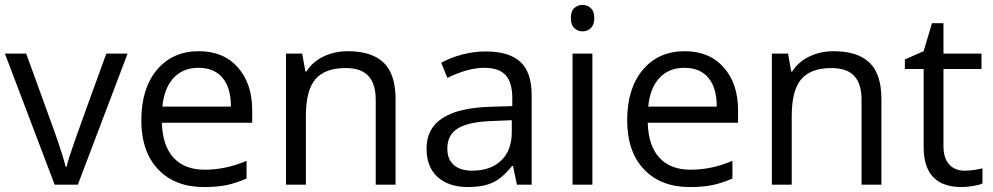

<svg xmlns="http://www.w3.org/2000/svg" viewBox="-20 -754 4053 784"><path d="M203.1 0 0 -535.2H86.9L202.1 -217.8Q241.2 -106.4 248 -73.2H252Q257.3 -99.1 285.9 -180.4Q314.5 -261.7 414.1 -535.2H501L297.9 0Z M813 9.8Q694.3 9.8 625.7 -62.5Q557.1 -134.8 557.1 -263.2Q557.1 -392.6 620.8 -468.8Q684.6 -544.9 792 -544.9Q892.6 -544.9 951.2 -478.8Q1009.8 -412.6 1009.8 -304.2V-252.9H641.1Q643.6 -158.7 688.7 -109.9Q733.9 -61 815.9 -61Q902.3 -61 986.8 -97.2V-24.9Q943.8 -6.3 905.5 1.7Q867.2 9.8 813 9.8ZM791 -477.1Q726.6 -477.1 688.2 -435.1Q649.9 -393.1 643.1 -318.8H922.9Q922.9 -395.5 888.7 -436.3Q854.5 -477.1 791 -477.1Z M1514.2 0V-346.2Q1514.2 -411.6 1484.4 -443.8Q1454.6 -476.1 1391.1 -476.1Q1307.1 -476.1 1268.1 -430.7Q1229 -385.3 1229 -280.8V0H1147.9V-535.2H1213.9L1227.1 -461.9H1231Q1255.9 -501.5 1300.8 -523.2Q1345.7 -544.9 1400.9 -544.9Q1497.6 -544.9 1546.4 -498.3Q1595.2 -451.7 1595.2 -349.1V0Z M2090.8 0 2074.7 -76.2H2070.8Q2030.8 -25.9 1991 -8.1Q1951.2 9.8 1891.6 9.8Q1812 9.8 1766.8 -31.2Q1721.7 -72.3 1721.7 -147.9Q1721.7 -310.1 1981 -317.9L2071.8 -320.8V-354Q2071.8 -417 2044.7 -447Q2017.6 -477.1 1958 -477.1Q1891.1 -477.1 1806.6 -436L1781.7 -498Q1821.3 -519.5 1868.4 -531.7Q1915.5 -543.9 1962.9 -543.9Q2058.6 -543.9 2104.7 -501.5Q2150.9 -459 2150.9 -365.2V0ZM1907.7 -57.1Q1983.4 -57.1 2026.6 -98.6Q2069.8 -140.1 2069.8 -214.8V-263.2L1988.8 -259.8Q1892.1 -256.3 1849.4 -229.7Q1806.6 -203.1 1806.6 -147Q1806.6 -103 1833.3 -80.1Q1859.9 -57.1 1907.7 -57.1Z M2398.9 0H2317.9V-535.2H2398.9ZM2311 -680.2Q2311 -708 2324.7 -720.9Q2338.4 -733.9 2358.9 -733.9Q2378.4 -733.9 2392.6 -720.7Q2406.7 -707.5 2406.7 -680.2Q2406.7 -652.8 2392.6 -639.4Q2378.4 -626 2358.9 -626Q2338.4 -626 2324.7 -639.4Q2311 -652.8 2311 -680.2Z M2796.9 9.8Q2678.2 9.8 2609.6 -62.5Q2541 -134.8 2541 -263.2Q2541 -392.6 2604.7 -468.8Q2668.5 -544.9 2775.9 -544.9Q2876.5 -544.9 2935.1 -478.8Q2993.7 -412.6 2993.7 -304.2V-252.9H2625Q2627.4 -158.7 2672.6 -109.9Q2717.8 -61 2799.8 -61Q2886.2 -61 2970.7 -97.2V-24.9Q2927.7 -6.3 2889.4 1.7Q2851.1 9.8 2796.9 9.8ZM2774.9 -477.1Q2710.4 -477.1 2672.1 -435.1Q2633.8 -393.1 2627 -318.8H2906.7Q2906.7 -395.5 2872.6 -436.3Q2838.4 -477.1 2774.9 -477.1Z M3498 0V-346.2Q3498 -411.6 3468.3 -443.8Q3438.5 -476.1 3375 -476.1Q3291 -476.1 3252 -430.7Q3212.9 -385.3 3212.9 -280.8V0H3131.8V-535.2H3197.8L3210.9 -461.9H3214.8Q3239.7 -501.5 3284.7 -523.2Q3329.6 -544.9 3384.8 -544.9Q3481.4 -544.9 3530.3 -498.3Q3579.1 -451.7 3579.1 -349.1V0Z M3918.5 -57.1Q3939.9 -57.1 3960 -60.3Q3980 -63.5 3991.7 -66.9V-4.9Q3978.5 1.5 3952.9 5.6Q3927.2 9.8 3906.7 9.8Q3751.5 9.8 3751.5 -153.8V-472.2H3674.8V-511.2L3751.5 -544.9L3785.6 -659.2H3832.5V-535.2H3987.8V-472.2H3832.5V-157.2Q3832.5 -108.9 3855.5 -83Q3878.4 -57.1 3918.5 -57.1Z"/></svg>

Font: f02537652
Style: Regular
Weight: 400
Foundry: Ascender Corporation
Version: Version 1.10